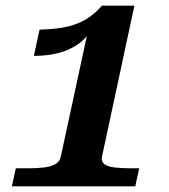

<svg xmlns="http://www.w3.org/2000/svg" viewBox="-20 -660 600 680"><path d="M341 -104Q338 -88 349.5 -79Q361 -70 385 -67Q409 -64 442 -64H473L459 0H22L36 -64H82Q113 -64 137 -67Q161 -70 176.5 -79Q192 -88 195 -104L294 -562L313 -572Q294 -532 262.5 -508Q231 -484 190 -473Q149 -462 100 -462L120 -555Q161 -556 194 -561Q227 -566 253.5 -576.5Q280 -587 301.5 -603Q323 -619 341 -640H456Z"/></svg>

Font: Roboto Serif 20pt SemiBold
Style: Italic
Weight: 600
Italic angle: -10°
Version: Version 1.007